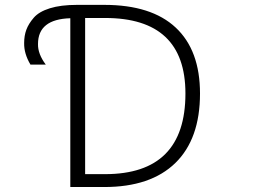

<svg xmlns="http://www.w3.org/2000/svg" viewBox="-20 -751 1040 772"><path d="M322.3 -678.7V-50.8H402.3Q725.6 -50.8 725.6 -375Q725.6 -678.7 402.3 -678.7ZM164.1 -491.2H102.5Q76.2 -535.2 77.1 -578.1Q77.1 -607.4 85.9 -631.3Q94.7 -655.3 115.7 -679.7Q136.7 -704.1 180.7 -717.8Q224.6 -731.4 289.1 -731.4H399.4Q588.9 -731.4 686.5 -640.1Q784.2 -548.8 784.2 -375Q784.2 -192.4 685.1 -95.7Q585.9 1 399.4 1H262.7V-677.7Q132.8 -673.8 132.8 -574.2Q131.8 -534.2 164.1 -491.2Z"/></svg>

Font: Gen Shin Gothic Monospace Light
Style: Regular
Weight: 300
Designer: [Source Han Sans]
Ryoko NISHIZUKA  (kana & ideographs); Paul D. Hunt (Latin, Greek & Cyrillic); Wenlong ZHANG  (bopomofo
Version: Version 1.002.20150607